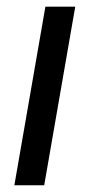

<svg xmlns="http://www.w3.org/2000/svg" viewBox="-20 -548 285 568"><path d="M110.8 0H22.5L114.3 -528.3H202.6Z"/></svg>

Font: Roboto
Style: Italic
Weight: 400
Italic angle: -12°
Designer: Google
Version: Version 2.134; 2016; ttfautohint (v1.6)